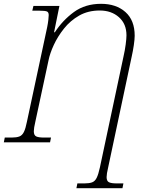

<svg xmlns="http://www.w3.org/2000/svg" viewBox="-35 -745 817 1005"><path d="M365 240 370 215H408Q432 215 447 209.5Q462 204 471 186Q480 168 488 131L611 -447Q619 -482 623 -513Q627 -544 627 -560Q627 -620 587.5 -655Q548 -690 487 -690Q426 -690 379.5 -663.5Q333 -637 300 -595.5Q267 -554 246.5 -509.5Q226 -465 219 -429L150 -108Q142 -74 142 -58Q142 -37 154.5 -31Q167 -25 194 -25H232L227 0H-15L-10 -25H27Q51 -25 66 -30.5Q81 -36 90 -54Q99 -72 106 -108L212 -603Q216 -623 218 -640.5Q220 -658 220 -666Q220 -681 210.5 -685Q201 -689 173 -689H134L140 -714H276L248 -576H252Q293 -639 352 -682Q411 -725 494 -725Q573 -725 621.5 -682Q670 -639 670 -558Q670 -540 665.5 -509Q661 -478 654 -447L531 132Q523 166 523 182Q523 203 535.5 209Q548 215 575 215H611L606 240Z"/></svg>

Font: Noto Serif ExtraLight
Style: Italic
Weight: 200
Italic angle: -12°
Designer: Monotype Design Team
Foundry: Monotype Imaging Inc.
Version: Version 2.014; ttfautohint (v1.8.4.7-5d5b)